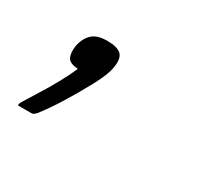

<svg xmlns="http://www.w3.org/2000/svg" viewBox="-56 -120 310 290"><g transform="rotate(30 98.5 25.0)"><path d="M92 -21Q90 -8 78 14.5Q66 37 52 59.5Q38 82 26 97Q23 100 20 101Q17 101 9 101Q1 101 -5 101Q-5 100 -4.5 98Q-4 96 -2 93Q4 83 13.5 68Q23 53 32 36.5Q41 20 46 8Q31 7 27.5 -0.5Q24 -8 26 -21Q29 -35 37.5 -43Q46 -51 64 -51Q81 -51 88 -44.5Q95 -38 92 -21Z"/></g></svg>

Font: Glory Thin Light
Style: Italic
Weight: 300
Italic angle: -12°
Version: Version 1.011